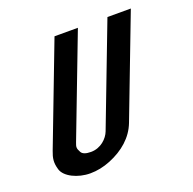

<svg xmlns="http://www.w3.org/2000/svg" viewBox="-120 -789 920 916"><g transform="rotate(-20 340.0 -330.5)"><path d="M442.3 -157 637.2 -667H518.4L323.5 -157C311.4 -125.3 275.7 -89 225 -89C199.2 -89 182.9 -95 176.3 -107C164 -129.1 165.4 -135.8 173.5 -157L368.4 -667H249.7L54.8 -157C42.2 -124.1 38.2 -101.7 49.4 -64.5C61.2 -25 123.4 6 187.5 6C221.6 6 256 -1 290.5 -15C362 -44 417 -91 442.3 -157Z"/></g></svg>

Font: Din Kursivschrift
Style: Breit
Weight: 400
Version: Version 1.089